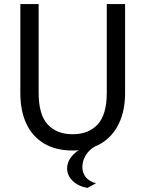

<svg xmlns="http://www.w3.org/2000/svg" viewBox="-20 -720 715 944"><path d="M170 -700V-264Q170 -156 214.5 -108Q259 -60 337 -60Q416 -60 460.5 -108.5Q505 -157 505 -264V-700H595V-262Q595 -176 564.5 -112.5Q534 -49 476.5 -14.5Q419 20 336 20Q254 20 196.5 -14.5Q139 -49 109.5 -112Q80 -175 80 -262V-700ZM410 204Q365 196 337.5 169.5Q310 143 310 108Q310 70 342.5 38Q375 6 430 -5L451 -2Q420 14 402.5 42Q385 70 385 101Q385 131 402 151.5Q419 172 452 181Z"/></svg>

Font: Moderustic
Style: Regular
Weight: 400
Designer: Tural Alisoy
Foundry: TAFT Foundry
Version: Version 2.120